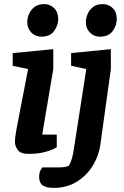

<svg xmlns="http://www.w3.org/2000/svg" viewBox="-20 -745 606 937"><path d="M118 6Q81 6 67 -13Q53 -32 53 -52Q53 -67 55.5 -84.5Q58 -102 60 -112L117 -408L42 -424V-486L240 -505V-408L186 -88H257V-26Q254 -24 237 -16Q220 -8 190 -1Q160 6 118 6ZM182 -566Q152 -566 132.5 -586.5Q113 -607 113 -636Q113 -657 122 -677.5Q131 -698 149 -711.5Q167 -725 195 -725Q224 -725 244 -705.5Q264 -686 264 -652Q264 -621 244 -593.5Q224 -566 182 -566ZM243 172Q205 172 188 159.5Q171 147 171 118Q171 97 179 84Q187 71 187 72H268Q289 72 302.5 68.5Q316 65 317 62Q324 51 330.5 30Q337 9 344 -40L401 -408L327 -424V-486L521 -505V-408L470 -41Q462 17 431.5 65.5Q401 114 353 143Q305 172 243 172ZM468 -566Q438 -566 418.5 -586.5Q399 -607 399 -636Q399 -657 408 -677.5Q417 -698 435 -711.5Q453 -725 481 -725Q510 -725 530 -705.5Q550 -686 550 -652Q550 -621 530 -593.5Q510 -566 468 -566Z"/></svg>

Font: Faustina Light
Style: Bold Italic
Weight: 700
Italic angle: -8°
Version: Version 1.200